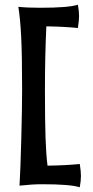

<svg xmlns="http://www.w3.org/2000/svg" viewBox="-20 -672 394 816"><path d="M159 111Q117 111 63 117Q67 50 70.5 -83.5Q74 -217 74 -291Q74 -437 70 -515.5Q66 -594 58 -643Q95 -639 151 -639Q272 -639 311 -652Q316 -625 316 -604Q316 -583 311 -553Q251 -559 177 -560Q171 -434 171 -291Q171 -159 173.5 -86.5Q176 -14 182 32Q260 31 319 25Q324 55 324 76Q324 97 319 124Q280 111 159 111Z"/></svg>

Font: Mirza Medium
Style: Regular
Weight: 500
Designer: Arabic design by Kourosh Beigpour, Latin design by Eduardo Tunni, engineering by Lasse Fister
Version: Version 1.0010g